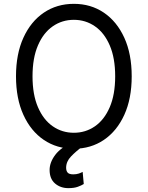

<svg xmlns="http://www.w3.org/2000/svg" viewBox="-20 -757 762 990"><path d="M659.1 -363.6Q659.1 -248.6 620.9 -164.8Q582.7 -81 515.4 -35.5Q448.2 9.9 360.8 9.9Q273.4 9.9 206.1 -35.5Q138.8 -81 100.7 -164.8Q62.5 -248.6 62.5 -363.6Q62.5 -478.7 100.7 -562.5Q138.8 -646.3 206.1 -691.8Q273.4 -737.2 360.8 -737.2Q448.2 -737.2 515.4 -691.8Q582.7 -646.3 620.9 -562.5Q659.1 -478.7 659.1 -363.6ZM573.9 -363.6Q573.9 -458.1 545.8 -523.1Q517.8 -588.1 469.5 -621.4Q421.2 -654.8 360.8 -654.8Q300.4 -654.8 252.1 -621.4Q203.8 -588.1 175.8 -523.1Q147.7 -458.1 147.7 -363.6Q147.7 -269.2 175.8 -204.2Q203.8 -139.2 252.1 -105.8Q300.4 -72.4 360.8 -72.4Q421.2 -72.4 469.5 -105.8Q517.8 -139.2 545.8 -204.2Q573.9 -269.2 573.9 -363.6ZM365.1 -29.8 403.4 0Q371.4 23.4 346.2 49.7Q321 76 321 108Q321 123.9 328.8 133Q336.6 142 358 142Q373.9 142 386.4 137.8Q398.8 133.5 406.2 129.3L411.9 191.8Q400.2 199.2 381.2 206.1Q362.2 213.1 332.4 213.1Q291.9 213.1 263.8 189.1Q235.8 165.1 235.8 119.3Q235.8 79.9 265.3 41Q294.7 2.1 365.1 -29.8Z"/></svg>

Font: Inter UI
Style: Regular
Weight: 400
Designer: Rasmus Andersson
Foundry: rsms
Version: Version 2.2